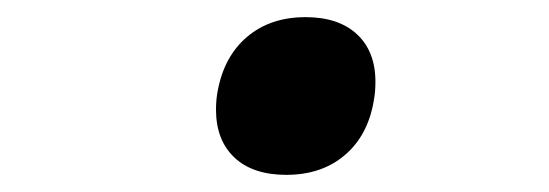

<svg xmlns="http://www.w3.org/2000/svg" viewBox="-20 -387 640 224"><path d="M232 -259Q232 -271 234 -281Q241.5 -321.5 268.5 -344.2Q295.5 -367 336.5 -367Q375 -367 396.5 -347Q418 -327 418 -291.5Q418 -279.5 416 -269Q409 -228.5 382 -205.8Q355 -183 314 -183Q275 -183 253.5 -203.2Q232 -223.5 232 -259Z"/></svg>

Font: JuliaMono Italic
Style: Regular
Weight: 400
Italic angle: -9°
Monospace: yes
Designer: cormullion
Foundry: corm
Version: Version 0.049; ttfautohint (v1.8.4)